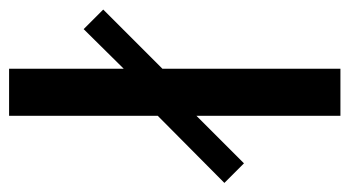

<svg xmlns="http://www.w3.org/2000/svg" viewBox="-204 -562 751 412"><g transform="rotate(90 171.0 -355.5)"><path d="M112 0V-246L27 -160L-15 -202L112 -329V-711H213V-402L315 -504L357 -462L213 -319V0Z"/></g></svg>

Font: Ek Mukta Medium
Style: Regular
Weight: 500
Designer: Girish Dalvi and Yashodeep Gholap
Foundry: Ek Type
Version: Version 2.538;PS 1.002;hotconv 16.6.51;makeotf.lib2.5.65220;